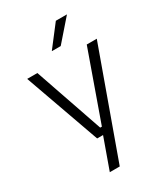

<svg xmlns="http://www.w3.org/2000/svg" viewBox="-208 -774 903 1037"><g transform="rotate(-30 243.0 -255.0)"><path d="M236 -62.5H273L241.5 -48.5L397.5 -487.5H460L222.5 172H160.5L237.5 -43L263 -20H192.5L26 -487.5H89.5ZM217 -552 317 -682H385.5V-681L271.5 -550.5H217Z"/></g></svg>

Font: Anek Kannada Medium Light
Style: Regular
Weight: 300
Version: Version 1.003